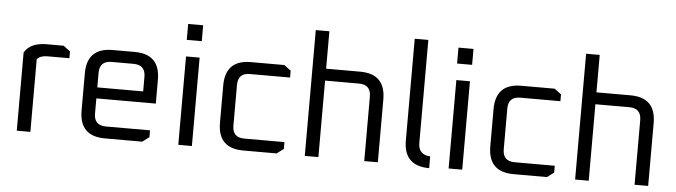

<svg xmlns="http://www.w3.org/2000/svg" viewBox="-47 -929 3960 1125"><g transform="rotate(5 1933.0 -366.0)"><path d="M76.1 0V-460Q111.3 -519.9 206.3 -519.9H306.2L346.2 -490V-449.8H217.1Q174.5 -449.8 156.1 -427.3V0Z M444.1 -150.2V-369.7Q444.1 -519.9 594.3 -519.9H724.3Q873.8 -519.9 873.8 -369.7V-229.2H524.1V-140.2Q524.1 -70.1 594.2 -70.1H853.8V-29.9L813.7 0H594.3Q444.1 0 444.1 -150.2ZM524.1 -293.9H793.8V-379.7Q793.8 -449.8 723.7 -449.8H594.2Q524.1 -449.8 524.1 -379.7Z M1022 -616.9V-710.5H1110.3V-616.9ZM1026.1 0V-519.9H1106.1V0Z M1258.1 -150.2V-369.7Q1258.1 -519.9 1408.3 -519.9H1604.3L1644.3 -490V-449.8H1408.2Q1338.1 -449.8 1338.1 -379.7V-140.2Q1338.1 -70.1 1408.2 -70.1H1644.3V-29.9L1604.3 0H1408.3Q1258.1 0 1258.1 -150.2Z M1770.1 0V-740H1850.1V-519.9H2050.3Q2199.8 -519.9 2199.8 -369.7V0H2119.8V-379.7Q2119.8 -449.8 2049.7 -449.8H1850.1V0Z M2352.1 -142.1V-740H2432.1V-134.4Q2432.1 -64.7 2502.4 -61.1V8.1Q2352.1 8.1 2352.1 -142.1Z M2612 -616.9V-710.5H2700.3V-616.9ZM2616.1 0V-519.9H2696.1V0Z M2848.1 -150.2V-369.7Q2848.1 -519.9 2998.3 -519.9H3194.3L3234.3 -490V-449.8H2998.2Q2928.1 -449.8 2928.1 -379.7V-140.2Q2928.1 -70.1 2998.2 -70.1H3234.3V-29.9L3194.3 0H2998.3Q2848.1 0 2848.1 -150.2Z M3360.1 0V-740H3440.1V-519.9H3640.3Q3789.8 -519.9 3789.8 -369.7V0H3709.8V-379.7Q3709.8 -449.8 3639.7 -449.8H3440.1V0Z"/></g></svg>

Font: Oxanium ExtraLight
Style: Regular
Weight: 200
Designer: Severin Meyer
Version: Version 2.000